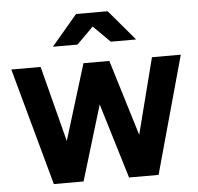

<svg xmlns="http://www.w3.org/2000/svg" viewBox="-52 -795 877 849"><g transform="rotate(-5 386.0 -370.5)"><path d="M152.9 0 9.7 -521H139.9L226.5 -184.7L330 -521H444.7L547.9 -184L634 -521H762L617.8 0H486.7L385.6 -333L284.9 0ZM458.6 -605.3 384.6 -678.9 310.9 -605.3H201.6L316.3 -740.6H456.4L571.1 -605.3Z"/></g></svg>

Font: Red Hat Display VF
Style: Regular
Weight: 300
Designer: Pentagram, MCKL
Foundry: Pentagram, MCKL
Version: Version 1.023